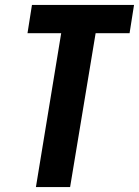

<svg xmlns="http://www.w3.org/2000/svg" viewBox="-20 -755 561 775"><path d="M125 0 227 -621H91L109 -735H521L503 -621H366L263 0Z"/></svg>

Font: Iosevka SS04 Heavy Oblique
Style: Regular
Weight: 900
Italic angle: -9°
Monospace: yes
Designer: Belleve Invis
Foundry: Belleve Invis
Version: Version 19.0.0; ttfautohint (v1.8.4)